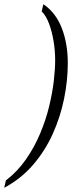

<svg xmlns="http://www.w3.org/2000/svg" viewBox="-75 -764 353 912"><path d="M-47 93Q9 50 49 -8Q89 -66 116 -130.5Q143 -195 158.5 -259Q174 -323 180.5 -379.5Q187 -436 187 -478Q187 -523 179.5 -568.5Q172 -614 158 -651.5Q144 -689 123 -710L131 -744Q190 -704 218.5 -630.5Q247 -557 247 -464Q247 -382 229.5 -295.5Q212 -209 175.5 -128Q139 -47 81.5 19.5Q24 86 -55 128Z"/></svg>

Font: Noto Serif ExtraCondensed Light
Style: Italic
Weight: 300
Width: 2
Italic angle: -12°
Designer: Monotype Design Team
Foundry: Monotype Imaging Inc.
Version: Version 2.014; ttfautohint (v1.8.4.7-5d5b)